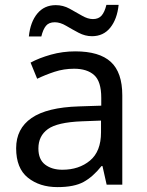

<svg xmlns="http://www.w3.org/2000/svg" viewBox="-20 -755 601 785"><path d="M288 -545Q386 -545 433 -502Q480 -459 480 -365V0H416L399 -76H395Q360 -32 321.5 -11Q283 10 215 10Q142 10 94 -28.5Q46 -67 46 -149Q46 -229 109 -272.5Q172 -316 303 -320L394 -323V-355Q394 -422 365 -448Q336 -474 283 -474Q241 -474 203 -461.5Q165 -449 132 -433L105 -499Q140 -518 188 -531.5Q236 -545 288 -545ZM314 -259Q214 -255 175.5 -227Q137 -199 137 -148Q137 -103 164.5 -82Q192 -61 235 -61Q303 -61 348 -98.5Q393 -136 393 -214V-262ZM98 -606Q104 -665 132.5 -699.5Q161 -734 208 -734Q238 -734 264.5 -719.5Q291 -705 315 -691Q339 -677 360 -677Q383 -677 395.5 -691.5Q408 -706 415 -735H465Q459 -677 431 -642Q403 -607 356 -607Q328 -607 301.5 -621Q275 -635 250.5 -649.5Q226 -664 204 -664Q180 -664 168 -649.5Q156 -635 149 -606Z"/></svg>

Font: Noto Sans Gunjala Gondi
Style: Regular
Weight: 400
Designer: Ek Type
Foundry: Ek Type
Version: Version 1.004